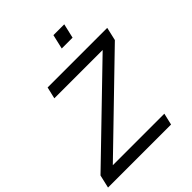

<svg xmlns="http://www.w3.org/2000/svg" viewBox="-268 -1050 1191 1191"><g transform="rotate(-45 327.5 -454.0)"><path d="M408 -908H503L481 -813H386ZM153 -704H676L656 -617L98 -77H550L532 0H-21L-1 -86L559 -627H135Z"/></g></svg>

Font: CBA Beacon Sans
Style: Italic
Weight: 400
Italic angle: -13°
Designer: Wei Huang
Foundry: Wei Huang
Version: Version 1.002